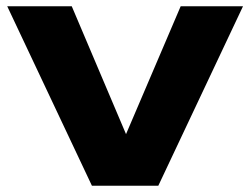

<svg xmlns="http://www.w3.org/2000/svg" viewBox="-20 -590 795 610"><path d="M413 -87 348 -88 554 -570H752L483 0H272L3 -570H208Z"/></svg>

Font: Unbounded SemiBold
Style: Regular
Weight: 600
Designer: Luke Prowse, Jean-Baptiste Morizot, Fátima Lázaro, Florian Runge
Foundry: NaN
Version: Version 1.700